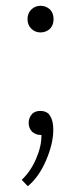

<svg xmlns="http://www.w3.org/2000/svg" viewBox="-20 -482 283 663"><path d="M89 -450Q102 -462 120 -462Q138 -462 152 -450Q165 -437 165 -416Q165 -395 152 -382Q138 -370 120 -370Q102 -370 89 -382Q75 -395 75 -416Q75 -437 89 -450ZM91 -89Q102 -99 119 -99Q137 -99 148 -89L153 -82Q164 -65 164 -34Q164 14 139 72Q114 130 76 161L55 139Q86 110 105 65.5Q124 21 123 -16H120Q104 -16 91 -27Q79 -39 79 -58Q79 -75 91 -89Z"/></svg>

Font: Arsenal
Style: Regular
Weight: 400
Designer: Andrij Shevchenko
Foundry: Stairsfor.com
Version: Version 1.000